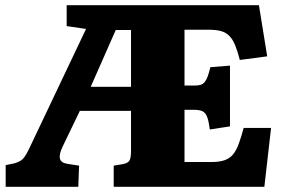

<svg xmlns="http://www.w3.org/2000/svg" viewBox="-20 -723 1096 743"><path d="M2 0V-84L36 -91Q49 -95 58 -100Q67 -105 75 -116Q83 -127 92 -146L313 -611L238 -622V-703H982L1014 -505L908 -491Q899 -526 890 -548Q881 -570 868 -583.5Q855 -597 836 -602.5Q817 -608 787 -608H694V-392H734Q748 -392 757 -395Q766 -398 772.5 -406Q779 -414 784 -428Q789 -442 794 -463L870 -469V-234L792 -222Q788 -253 782 -269.5Q776 -286 764.5 -292Q753 -298 732 -298H694V-96H798Q829 -96 849 -103Q869 -110 881.5 -125Q894 -140 903.5 -165.5Q913 -191 923 -228H1029L1003 0H420V-82L456 -88Q476 -92 481.5 -102.5Q487 -113 487 -140V-294H289L222 -155Q215 -140 212.5 -128.5Q210 -117 212 -109Q214 -101 221 -96Q228 -91 241 -89L286 -82L283 0ZM331 -387H487V-607H428Z"/></svg>

Font: Literata 18pt ExtraBold
Style: Regular
Weight: 800
Designer: Latin by Veronika Burian and Jose Scaglione. Greek by Irene Vlachou. Cyrillic by Vera Evstafieva.
Foundry: TypeTogether
Version: Version 3.103;gftools[0.9.29]